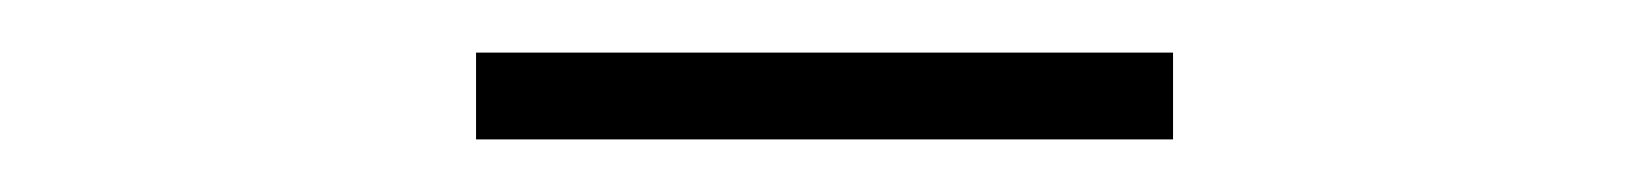

<svg xmlns="http://www.w3.org/2000/svg" viewBox="-20 -722 626 73"><path d="M161 -669V-702H426V-669Z"/></svg>

Font: Shanggu Sans SC VF
Style: Regular
Weight: 250
Designer: GuiWonder
Version: Version 1.021